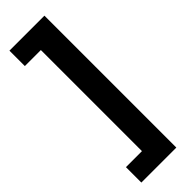

<svg xmlns="http://www.w3.org/2000/svg" viewBox="-295 -739 916 916"><g transform="rotate(-45 163.0 -281.0)"><path d="M24 60V164H260V-726H24V-622H132V60Z"/></g></svg>

Font: Noto Sans Canadian Aboriginal
Style: Bold
Weight: 700
Designer: Monotype Design Team, Typotheque's Kevin King
Foundry: Monotype Imaging Inc.
Version: Version 2.004